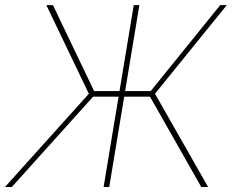

<svg xmlns="http://www.w3.org/2000/svg" viewBox="-37 -748 927 768"><path d="M520.5 -727.5 399.9 0H377.4L498 -727.5ZM-17.1 0 318.4 -373 148.4 -727.5H174.8L339.4 -383.8H565.9L843.8 -727.5H870.1L583 -373L795.4 0H768.1L563 -361.3H335.4L10.3 0Z"/></svg>

Font: Inter 18pt Thin
Style: Italic
Weight: 250
Italic angle: -9.3988°
Version: Version 4.001;git-66647c0bb